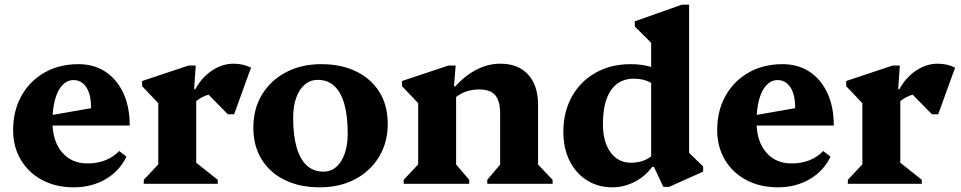

<svg xmlns="http://www.w3.org/2000/svg" viewBox="-20 -785 4106 820"><path d="M295 15Q219 15 160.5 -16Q102 -47 69 -102.5Q36 -158 36 -229Q36 -312 71.5 -375.5Q107 -439 170 -475Q233 -511 315 -511Q380 -511 429 -479.5Q478 -448 506 -389Q534 -330 534 -249H152V-285L369 -323Q369 -382 348.5 -412.5Q328 -443 294 -443Q267 -443 246.5 -421.5Q226 -400 215 -359.5Q204 -319 204 -265Q204 -183 244.5 -135Q285 -87 354 -87Q437 -87 489 -140L520 -116Q491 -55 431.5 -20Q372 15 295 15Z M594 0V-17L672 -100L656 -72V-374L699 -299L587 -417V-439L785 -505H816L809 -404H818V-71L803 -102L910 -17V0ZM802 -337 803 -404H814Q842 -455 886 -484Q930 -513 977 -513Q1019 -513 1052 -496L980 -297H953L838 -414L952 -392Q900 -392 862 -378Q824 -364 802 -337Z M1346 15Q1259 15 1195.5 -16.5Q1132 -48 1097 -105Q1062 -162 1062 -240Q1062 -320 1099 -381Q1136 -442 1201.5 -476.5Q1267 -511 1352 -511Q1438 -511 1502 -479.5Q1566 -448 1601 -391Q1636 -334 1636 -256Q1636 -177 1599 -115.5Q1562 -54 1496.5 -19.5Q1431 15 1346 15ZM1361 -52Q1393 -52 1416 -72Q1439 -92 1452 -128.5Q1465 -165 1465 -214Q1465 -290 1450.5 -341Q1436 -392 1407.5 -418Q1379 -444 1337 -444Q1306 -444 1282 -424Q1258 -404 1245 -367.5Q1232 -331 1232 -282Q1232 -206 1247 -155Q1262 -104 1290.5 -78Q1319 -52 1361 -52Z M2061 0V-17L2131 -100L2116 -72V-300Q2116 -354 2095 -378.5Q2074 -403 2027 -403Q1993 -403 1965 -392Q1937 -381 1913 -358V-416H1924Q2014 -513 2117 -513Q2193 -513 2235.5 -466.5Q2278 -420 2278 -338V-71L2262 -99L2340 -17V0ZM1704 0V-17L1782 -100L1766 -71V-401L1809 -299L1697 -417V-439L1895 -505H1926L1919 -416H1928V-71L1913 -100L1984 -17V0Z M2813 13 2773 -72H2761V-638L2804 -559L2691 -672V-694L2892 -765H2923V-100L2880 -174L2983 -74V-52L2838 13ZM2596 15Q2534 15 2486.5 -15Q2439 -45 2412.5 -98.5Q2386 -152 2386 -222Q2386 -307 2422.5 -372.5Q2459 -438 2524 -474.5Q2589 -511 2673 -511Q2766 -511 2822 -468V-375Q2792 -414 2760.5 -431.5Q2729 -449 2688 -449Q2645 -449 2615.5 -427Q2586 -405 2570.5 -362Q2555 -319 2555 -255Q2555 -179 2587.5 -134.5Q2620 -90 2675 -90Q2706 -90 2731 -100Q2756 -110 2776 -130V-72H2765Q2736 -32 2690.5 -8.5Q2645 15 2596 15Z M3302 15Q3226 15 3167.5 -16Q3109 -47 3076 -102.5Q3043 -158 3043 -229Q3043 -312 3078.5 -375.5Q3114 -439 3177 -475Q3240 -511 3322 -511Q3387 -511 3436 -479.5Q3485 -448 3513 -389Q3541 -330 3541 -249H3159V-285L3376 -323Q3376 -382 3355.5 -412.5Q3335 -443 3301 -443Q3274 -443 3253.5 -421.5Q3233 -400 3222 -359.5Q3211 -319 3211 -265Q3211 -183 3251.5 -135Q3292 -87 3361 -87Q3444 -87 3496 -140L3527 -116Q3498 -55 3438.5 -20Q3379 15 3302 15Z M3601 0V-17L3679 -100L3663 -72V-374L3706 -299L3594 -417V-439L3792 -505H3823L3816 -404H3825V-71L3810 -102L3917 -17V0ZM3809 -337 3810 -404H3821Q3849 -455 3893 -484Q3937 -513 3984 -513Q4026 -513 4059 -496L3987 -297H3960L3845 -414L3959 -392Q3907 -392 3869 -378Q3831 -364 3809 -337Z"/></svg>

Font: Platypi Light
Style: Bold
Weight: 700
Version: Version 1.200